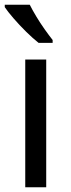

<svg xmlns="http://www.w3.org/2000/svg" viewBox="-21 -837 299 806"><path d="M173 -51H85V-587H173ZM104 -817Q115 -795 131.5 -767.5Q148 -740 166.5 -714Q185 -688 200 -669V-657H141Q118 -675 89 -703.5Q60 -732 35.5 -760.5Q11 -789 -1 -807V-817Z"/></svg>

Font: Noto Sans Tamil UI
Style: Regular
Weight: 400
Designer: Jelle Bosma - Monotype Design Team
Foundry: Monotype Imaging Inc.
Version: Version 2.004; ttfautohint (v1.8.4.7-5d5b)